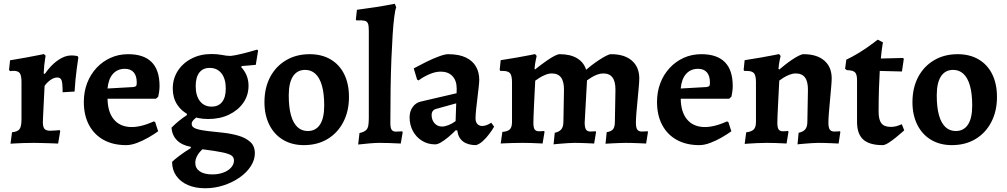

<svg xmlns="http://www.w3.org/2000/svg" viewBox="-20 -762 5370 1024"><path d="M44.1 -56.7Q73.7 -59.3 84.1 -73.3Q94.6 -87.3 94.6 -125.8V-324.6Q94.6 -358.9 85.6 -371.6Q76.6 -384.2 52.1 -384.2Q45.9 -384.2 39.6 -383.4Q33.3 -382.6 33.3 -382.6L28.3 -389.6L33.6 -440.4Q76.7 -447.3 118.1 -455Q159.5 -462.7 186.8 -468.1Q214.1 -473.6 214.1 -473.6L223.4 -464.9Q223.4 -464.9 220.9 -450.4Q218.4 -436 216.1 -414.5Q213.9 -393.1 213 -370.9L218.8 -367.4Q250.7 -414 288 -440.1Q325.3 -466.3 359.4 -466.3Q374.6 -466.3 384.3 -464.5Q394 -462.8 394 -462.8L397.9 -455.2Q397.9 -455.2 395.4 -438.5Q393 -421.8 389.3 -394.9Q385.6 -368 382.5 -336Q379.3 -304 377.8 -273.8L314 -269.9Q314 -317.7 308.6 -333.2Q303.1 -348.7 285.7 -348.7Q269.5 -348.7 251.5 -337.1Q233.5 -325.4 217.9 -304.2Q217.9 -304.2 216.9 -286.4Q215.9 -268.5 214.7 -241.7Q213.5 -214.8 212 -186.9Q210.6 -159 209.6 -137.8Q208.6 -116.7 208.6 -111Q208.6 -85.1 217.2 -74.9Q225.9 -64.7 248 -64.7Q261.7 -64.7 279.8 -66.4Q297.9 -68.1 297.9 -68.1L301.1 -62.3L289.9 3.8Q289.9 3.8 276.7 3.1Q263.6 2.4 243.3 1.9Q223 1.5 200.7 0.7Q178.5 0 160.8 0Q130.9 0 101.9 1Q73 2 54.5 3.2Q36 4.5 36 4.5Z M652.9 12Q583.1 12 532.5 -16Q481.9 -44 454.5 -95.8Q427.1 -147.5 427.1 -218.5Q427.1 -272.6 444.8 -318.9Q462.5 -365.1 494.7 -399.7Q526.8 -434.3 569.7 -453.6Q612.5 -473 663.4 -473Q830.9 -473 830.9 -303.2Q830.9 -288 828.5 -271.9Q826 -255.9 824 -246.5L811.9 -235.4H553.5Q554.7 -165.8 585.5 -127.2Q616.3 -88.6 671.2 -84.8Q726.2 -81 800.1 -114.5L807.5 -111.2L823.5 -61.9Q802.6 -46.5 772.6 -29.2Q742.6 -11.8 711 0.1Q679.4 12 652.9 12ZM553.4 -290 690.2 -297.7Q702.1 -299.2 705.7 -303.6Q709.4 -307.9 709.4 -320.6Q709.4 -357.5 693.1 -376.2Q676.7 -395 645.8 -395Q607 -395 582.7 -368.4Q558.4 -341.9 553.4 -290Z M1074.1 242Q1021.3 242 981.6 224.6Q942 207.3 919.9 175.5Q897.8 143.7 897.8 101.3Q910.4 88.4 937.8 68Q965.2 47.5 997.7 27.6V21.1Q950.2 12.6 924 -13.8Q897.9 -40.1 894.5 -80.9Q912.5 -99.3 933.1 -116.2Q953.6 -133.2 976.7 -148.1V-167.5L1045.4 -148.3Q1022.5 -133.6 1012.4 -122.7Q1002.3 -111.8 1002.3 -101.5Q1002.3 -83.3 1026.7 -75.1Q1051.2 -67 1089.4 -62.9Q1127.6 -58.9 1170.7 -54.1Q1213.9 -49.3 1252.1 -38.2Q1290.3 -27 1314.7 -5.1Q1339.2 16.7 1339.2 55.5Q1339.2 91.2 1317.3 124.8Q1295.5 158.4 1257.7 184.7Q1219.9 211.1 1172.6 226.5Q1125.2 242 1074.1 242ZM1112.2 168.2Q1144.9 168.2 1171 158.5Q1197.1 148.9 1212.4 131.7Q1227.8 114.6 1227.8 94Q1227.8 77.6 1215.5 68.1Q1203.2 58.6 1167.4 50.9Q1131.5 43.2 1060.1 34.1Q1041.8 50.1 1031.6 69.1Q1021.5 88 1021.5 106.3Q1021.5 135.3 1045.3 151.8Q1069.1 168.2 1112.2 168.2ZM1108.5 -193.4Q1145 -193.4 1164.5 -218.1Q1184.1 -242.8 1184.1 -289.8Q1184.1 -341.9 1161.1 -370.9Q1138.1 -399.9 1098.4 -399.9Q1062.3 -399.9 1043 -374.9Q1023.7 -349.8 1023.7 -302.5Q1023.7 -251.3 1046.5 -222.4Q1069.2 -193.4 1108.5 -193.4ZM1090.9 -127.3Q1033.8 -127.3 991.1 -147.5Q948.4 -167.6 924.9 -204.2Q901.4 -240.7 901.4 -289.2Q901.4 -342.4 928.2 -384Q955.1 -425.7 1001.9 -449.8Q1048.6 -473.9 1107.7 -473.9Q1139.7 -473.9 1163.9 -468.9Q1188 -463.8 1210.6 -463.8Q1231.1 -465.8 1269.2 -475Q1307.2 -484.1 1351.3 -497.4L1356.6 -492.5L1344.2 -416.2Q1325.4 -414.1 1305.2 -412.6Q1285.1 -411 1270 -409.9L1266 -404.5Q1305.5 -362.3 1305.5 -304.7Q1305.5 -253.9 1277.7 -213.9Q1249.8 -173.9 1201.5 -150.6Q1153.1 -127.3 1090.9 -127.3Z M1600.6 12Q1537.3 12 1489.9 -16.2Q1442.5 -44.5 1416.5 -96.3Q1390.4 -148.2 1390.4 -216.8Q1390.4 -293.3 1420.7 -350.8Q1450.9 -408.3 1505.5 -440.6Q1560.1 -473 1631.4 -473Q1696.1 -473 1743.2 -445.2Q1790.4 -417.5 1815.8 -366.3Q1841.2 -315.2 1841.2 -244.7Q1841.2 -169.2 1810.9 -111Q1780.6 -52.7 1726.6 -20.4Q1672.5 12 1600.6 12ZM1621.4 -63.2Q1663.9 -63.2 1686.5 -97.4Q1709.1 -131.6 1709.1 -199.2Q1709.1 -262.4 1697.2 -304.6Q1685.3 -346.7 1662.6 -368Q1639.8 -389.3 1607.7 -389.3Q1565.3 -389.3 1542.6 -355Q1520 -320.7 1520 -253.4Q1520 -189.8 1531.9 -147.5Q1543.8 -105.1 1566.6 -84.1Q1589.3 -63.2 1621.4 -63.2Z M1890.2 8.8 1897.3 -52.5Q1920.9 -57.7 1931.3 -67.1Q1941.7 -76.4 1944.3 -92.7Q1947 -109 1947 -134.1V-598.5Q1947 -624.4 1942.5 -636.3Q1938 -648.3 1924.2 -651.5Q1910.3 -654.7 1881.7 -653.1L1877.8 -657.4L1883.6 -709.8Q1934.1 -716.2 1984.7 -724.1Q2035.2 -732 2085.7 -742L2093.1 -723.1Q2087.7 -709.4 2082.8 -672.5Q2077.9 -635.5 2074.2 -578.7Q2070.5 -521.8 2067.5 -448.4Q2064.5 -375.1 2063.2 -288.2Q2061.9 -201.3 2061.9 -105.2Q2061.9 -80.6 2068.6 -70.3Q2075.2 -60 2091.5 -60L2125.2 -61.6L2127.6 -56.2L2117.4 3.5Q2091 2 2058.8 1Q2026.7 0 2003.5 0Q1982.8 0 1952 2.6Q1921.1 5.2 1890.2 8.8Z M2518.9 12Q2474.9 12 2449.2 -7.8Q2423.5 -27.6 2419.1 -65.4L2411.5 -68.2Q2391.5 -47.8 2370.7 -30.5Q2349.9 -13.3 2331.8 -2.6Q2313.7 8 2301 8Q2262.2 8 2231.2 -10.9Q2200.2 -29.9 2182.3 -62.8Q2164.5 -95.8 2164.5 -136.7Q2164.5 -167.6 2180.5 -190.5Q2196.6 -213.4 2222.4 -219.9L2415.1 -264.7L2415.7 -289.3Q2415.7 -332.1 2393.1 -356Q2370.6 -380 2330.4 -380Q2302.4 -380 2270.3 -366.3Q2238.1 -352.6 2212.6 -333.1L2204.5 -337.5L2186.6 -397.2Q2216.2 -413.5 2252.3 -431.4Q2288.4 -449.2 2320.7 -461.1Q2353.1 -473 2369.9 -473Q2428.4 -473 2465 -455Q2501.6 -437.1 2518.8 -406.5Q2536 -376 2536 -336.8Q2536 -324.3 2533 -297.1Q2530.1 -269.9 2526.1 -237.7Q2522.1 -205.6 2519.1 -176.7Q2516.2 -147.7 2516.2 -130.7Q2516.2 -111.9 2525.8 -101Q2535.5 -90.1 2551.8 -90.1Q2565.2 -90.1 2578.8 -96.1Q2592.4 -102.2 2600 -107.5L2615.4 -86.5Q2605.1 -68.5 2589.2 -47.3Q2573.2 -26.1 2555.1 -9.6Q2537 6.9 2518.9 12ZM2337.9 -87.1Q2353.3 -87.1 2373.6 -95.4Q2393.9 -103.7 2409.9 -116.1L2413.1 -210.9L2306 -181.2Q2282 -174.4 2282 -148.2Q2282 -122.5 2297.4 -104.8Q2312.8 -87.1 2337.9 -87.1Z M2938.7 -53.8Q2962.8 -59.1 2973.6 -72.3Q2984.3 -85.6 2984.8 -110.2L2987.9 -282.5Q2988.3 -327.1 2972.2 -348.7Q2956.1 -370.3 2922.9 -370.3Q2906.6 -370.3 2889.2 -363.2Q2871.9 -356.2 2857.6 -347.3Q2843.3 -338.5 2834.6 -331.8Q2833.2 -304.9 2831.5 -270.8Q2829.7 -236.6 2828.2 -203.2Q2826.7 -169.8 2825.7 -143.9Q2824.7 -118 2824.7 -107Q2824.7 -81.4 2831.6 -71.6Q2838.6 -61.8 2855.3 -61.8Q2861.6 -61.8 2871.7 -62.6Q2881.7 -63.4 2881.7 -63.4L2884.2 -58.9L2873.8 3.5Q2873.8 3.5 2855.7 2.5Q2837.5 1.5 2813.1 0.7Q2788.8 0 2768.9 0Q2743.4 0 2715.8 0.7Q2688.3 1.5 2669.4 2.4Q2650.5 3.4 2650.5 3.4L2659.2 -58.4Q2688.2 -60.9 2699.5 -72.5Q2710.7 -84 2710.7 -112V-324Q2710.7 -358.5 2700.4 -371.1Q2690.1 -383.7 2662.2 -383.7H2648.9L2645 -389L2650.3 -441Q2695.6 -447.9 2737.6 -455.3Q2779.5 -462.7 2806.5 -468.1Q2833.6 -473.6 2833.6 -473.6L2842.3 -463.8Q2842.3 -463.8 2837.6 -442.2Q2832.8 -420.6 2830.8 -394.6L2833.7 -391.6Q2845.9 -401.7 2864.2 -415.5Q2882.5 -429.4 2902.1 -442.6Q2921.7 -455.9 2938.6 -464.5Q2955.6 -473 2964.9 -473Q3021.1 -473 3057 -451.8Q3093 -430.7 3106 -390Q3116.5 -399.5 3134.6 -413.3Q3152.6 -427.2 3173 -440.7Q3193.4 -454.3 3211.2 -463.6Q3228.9 -473 3239.4 -473Q3310.6 -473 3350 -438.7Q3389.5 -404.4 3389.5 -343.6Q3389.5 -329.2 3386.8 -298.1Q3384.2 -267 3380.5 -229.7Q3376.8 -192.5 3374.1 -159.6Q3371.5 -126.8 3371.5 -107.9Q3371.5 -81.4 3378.8 -71Q3386.2 -60.5 3403.4 -60.5Q3411.9 -60.5 3422.9 -61.3Q3433.9 -62 3433.9 -62L3435.9 -58L3426 3.5Q3426 3.5 3414.5 3Q3403 2.5 3385.9 1.7Q3368.7 1 3350.3 0.5Q3331.8 0 3317.4 0Q3302.7 0 3284.4 0.8Q3266 1.5 3248.8 2.3Q3231.5 3.1 3220.5 3.9Q3209.4 4.6 3209.4 4.6L3215.7 -57.1Q3239.3 -60.7 3249.1 -72.2Q3258.8 -83.6 3259.3 -110.2L3262.4 -282.5Q3262.8 -327.1 3246.7 -348.7Q3230.6 -370.3 3197.4 -370.3Q3181.1 -370.3 3164.5 -364Q3148 -357.7 3134 -348.9Q3119.9 -340 3110.7 -333.4L3098.3 -107.9Q3098.3 -82.5 3105.2 -71.5Q3112.1 -60.5 3128.8 -60.5Q3137.4 -60.5 3147.2 -61.3Q3157 -62 3157 -62L3159 -58L3148.8 3.5Q3148.8 3.5 3138 3Q3127.3 2.5 3110.8 1.7Q3094.4 1 3076.4 0.5Q3058.5 0 3044 0Q3029.4 0 3010.5 1.3Q2991.6 2.6 2973.6 4Q2955.6 5.3 2944 6.6Q2932.4 7.9 2932.4 7.9Z M3709.9 12Q3640.1 12 3589.5 -16Q3538.9 -44 3511.5 -95.8Q3484.1 -147.5 3484.1 -218.5Q3484.1 -272.6 3501.8 -318.9Q3519.5 -365.1 3551.7 -399.7Q3583.8 -434.3 3626.7 -453.6Q3669.5 -473 3720.4 -473Q3887.9 -473 3887.9 -303.2Q3887.9 -288 3885.5 -271.9Q3883 -255.9 3881 -246.5L3868.9 -235.4H3610.5Q3611.7 -165.8 3642.5 -127.2Q3673.3 -88.6 3728.2 -84.8Q3783.2 -81 3857.1 -114.5L3864.5 -111.2L3880.5 -61.9Q3859.6 -46.5 3829.6 -29.2Q3799.6 -11.8 3768 0.1Q3736.4 12 3709.9 12ZM3610.4 -290 3747.2 -297.7Q3759.1 -299.2 3762.7 -303.6Q3766.4 -307.9 3766.4 -320.6Q3766.4 -357.5 3750.1 -376.2Q3733.7 -395 3702.8 -395Q3664 -395 3639.7 -368.4Q3615.4 -341.9 3610.4 -290Z M4239.3 -53.8Q4263.9 -59.1 4274.7 -72.3Q4285.4 -85.6 4285.9 -110.2L4289 -282.5Q4289.4 -327.1 4273.3 -348.7Q4257.2 -370.3 4224 -370.3Q4207.7 -370.3 4190.3 -363.4Q4173 -356.6 4158.9 -347.8Q4144.8 -338.9 4136.2 -332.3Q4134.7 -305.4 4133 -271.2Q4131.3 -237.1 4129.6 -203.5Q4127.8 -169.8 4126.8 -143.9Q4125.8 -118 4125.8 -107Q4125.8 -81.4 4132.7 -71.6Q4139.7 -61.8 4156.4 -61.8Q4162.7 -61.8 4172.8 -62.6Q4182.8 -63.4 4182.8 -63.4L4185.3 -58.9L4174.9 3.5Q4174.9 3.5 4156.8 2.5Q4138.6 1.5 4114.2 0.7Q4089.9 0 4070 0Q4044.5 0 4016.9 1.3Q3989.4 2.5 3970.5 4Q3951.6 5.5 3951.6 5.5L3959.7 -56.2Q3988.7 -59.8 4000.3 -71.9Q4011.8 -84 4011.8 -112V-324Q4011.8 -358.5 4001.5 -371.1Q3991.2 -383.7 3963.3 -383.7H3950L3946.1 -389L3951.4 -441Q3996.7 -447.9 4038.7 -455.3Q4080.6 -462.7 4107.6 -468.1Q4134.7 -473.6 4134.7 -473.6L4143.4 -463.8Q4143.4 -463.8 4138.6 -442.2Q4133.9 -420.6 4131.9 -394.6L4136.2 -391.2Q4147.9 -401.2 4165.6 -415.3Q4183.3 -429.4 4202.4 -442.4Q4221.5 -455.4 4238.7 -464.2Q4255.8 -473 4265.6 -473Q4336.7 -473 4376.2 -438.9Q4415.7 -404.8 4415.7 -343.6Q4415.7 -329.2 4413 -298.1Q4410.3 -267 4406.9 -229.7Q4403.4 -192.5 4400.7 -159.6Q4398.1 -126.8 4398.1 -107.9Q4398.1 -82.5 4405.2 -71.5Q4412.3 -60.5 4429.5 -60.5Q4438 -60.5 4449 -61.3Q4459.9 -62 4459.9 -62L4461.9 -58L4452.6 3.5Q4452.6 3.5 4441.4 3Q4430.2 2.5 4413.3 1.7Q4396.4 1 4378 0.5Q4359.5 0 4345.1 0Q4330.5 0 4311.6 1.3Q4292.7 2.6 4274.7 4Q4256.7 5.3 4245.1 6.6Q4233.5 7.9 4233.5 7.9Z M4687.5 12Q4616.8 12 4583.9 -17.8Q4550.9 -47.5 4550.9 -111.3V-334.3Q4550.9 -365.3 4540 -376.3Q4529.2 -387.3 4496.6 -387.9L4487.2 -395.2L4493.6 -443.7Q4525.7 -458.9 4555.9 -477.3Q4586 -495.7 4609.6 -512.3Q4633.2 -528.8 4647 -539.6Q4660.9 -550.5 4660.9 -550.5L4689 -536.2Q4689 -536.2 4685.4 -513.8Q4681.7 -491.4 4677.8 -449.9L4796.4 -452.9L4800.3 -448.1L4790.4 -380.7L4672 -383.7Q4669.5 -340.7 4667.7 -286.5Q4665.9 -232.3 4665.9 -166.1Q4665.9 -123.3 4680.9 -104.3Q4696 -85.3 4730.4 -85.3Q4751.8 -85.3 4770.8 -92.3Q4789.8 -99.3 4789.8 -99.3L4802.5 -66.9Q4802.5 -66.9 4789.2 -55Q4775.8 -43.1 4756.5 -27.5Q4737.2 -11.9 4718.2 0.1Q4699.3 12 4687.5 12Z M5056.6 12Q4993.3 12 4945.9 -16.2Q4898.5 -44.5 4872.5 -96.3Q4846.4 -148.2 4846.4 -216.8Q4846.4 -293.3 4876.7 -350.8Q4906.9 -408.3 4961.5 -440.6Q5016.1 -473 5087.4 -473Q5152.1 -473 5199.2 -445.2Q5246.4 -417.5 5271.8 -366.3Q5297.2 -315.2 5297.2 -244.7Q5297.2 -169.2 5266.9 -111Q5236.6 -52.7 5182.6 -20.4Q5128.5 12 5056.6 12ZM5077.4 -63.2Q5119.9 -63.2 5142.5 -97.4Q5165.1 -131.6 5165.1 -199.2Q5165.1 -262.4 5153.2 -304.6Q5141.3 -346.7 5118.6 -368Q5095.8 -389.3 5063.7 -389.3Q5021.3 -389.3 4998.6 -355Q4976 -320.7 4976 -253.4Q4976 -189.8 4987.9 -147.5Q4999.8 -105.1 5022.6 -84.1Q5045.3 -63.2 5077.4 -63.2Z"/></svg>

Font: Alegreya
Style: Regular
Weight: 400
Designer: Juan Pablo del Peral
Foundry: Huerta Tipografica
Version: Version 2.009